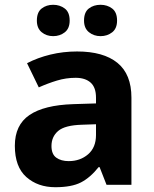

<svg xmlns="http://www.w3.org/2000/svg" viewBox="-20 -772 644 802"><path d="M302 -557Q412 -557 470.5 -509.5Q529 -462 529 -364V0H425L396 -74H392Q357 -30 318 -10Q279 10 211 10Q138 10 90 -32.5Q42 -75 42 -163Q42 -250 103 -291.5Q164 -333 286 -337L381 -340V-364Q381 -407 358.5 -427Q336 -447 296 -447Q256 -447 218 -435.5Q180 -424 142 -407L93 -508Q137 -531 190.5 -544Q244 -557 302 -557ZM323 -251Q251 -249 223 -225Q195 -201 195 -162Q195 -128 215 -113.5Q235 -99 267 -99Q315 -99 348 -127.5Q381 -156 381 -208V-253ZM134 -686Q134 -721 154 -736.5Q174 -752 202 -752Q230 -752 250.5 -736.5Q271 -721 271 -686Q271 -653 250.5 -637Q230 -621 202 -621Q174 -621 154 -637.5Q134 -654 134 -686ZM331 -686Q331 -721 351 -736.5Q371 -752 400 -752Q428 -752 448.5 -736.5Q469 -721 469 -686Q469 -653 448.5 -637Q428 -621 400 -621Q372 -621 351.5 -637.5Q331 -654 331 -686Z"/></svg>

Font: Noto Sans NKo Unjoined
Style: Bold
Weight: 700
Designer: Monotype Design Team
Foundry: Monotype Imaging Inc.
Version: Version 2.004